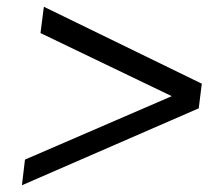

<svg xmlns="http://www.w3.org/2000/svg" viewBox="-20 -583 656 569"><path d="M569 -262 578 -335 110 -563 100 -485 489 -298 54 -110 45 -34Z"/></svg>

Font: TPK Tissa Web
Style: Italic
Weight: 400
Italic angle: -7°
Designer: Jacques Le Bailly, Suppakit Chalermlarp | Katatrad Co.,Ltd.
Foundry: Jacques Le Bailly, Cadson Demak Co.,Ltd.
Version: Version 5.000;Glyphs 3.1.2 (3151)